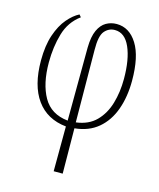

<svg xmlns="http://www.w3.org/2000/svg" viewBox="-116 -626 786 947"><g transform="rotate(15 276.5 -152.0)"><path d="M249 239 250 10Q152 0 99.5 -72.5Q47 -145 47 -273Q47 -349 65.5 -403.5Q84 -458 113 -492Q142 -526 172 -541L182 -529Q127 -489 107 -421Q87 -353 87 -273Q87 -165 125.5 -97Q164 -29 251 -20L253 -394Q254 -450 269 -482.5Q284 -515 308.5 -529Q333 -543 362 -543Q427 -543 467 -479Q507 -415 507 -292Q507 -210 483.5 -144.5Q460 -79 412.5 -39Q365 1 293 8L295 239ZM289 -392 292 -22Q356 -30 394 -68.5Q432 -107 449 -165Q466 -223 466 -290Q466 -390 439 -451Q412 -512 361 -512Q330 -512 309 -487.5Q288 -463 289 -392Z"/></g></svg>

Font: Noto Serif Condensed ExtraLight
Style: Regular
Weight: 200
Width: 3
Designer: Monotype Design Team
Foundry: Monotype Imaging Inc.
Version: Version 2.013; ttfautohint (v1.8.4.7-5d5b)